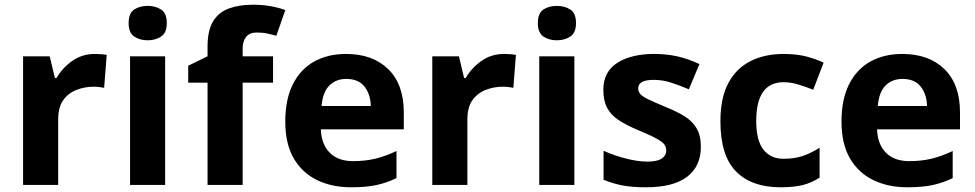

<svg xmlns="http://www.w3.org/2000/svg" viewBox="-20 -785 4138 815"><path d="M383 -556Q394 -556 409 -555Q424 -554 433 -552L422 -412Q414 -414 401 -415.5Q388 -417 378 -417Q340 -417 305 -403.5Q270 -390 248.5 -360Q227 -330 227 -278V0H78V-546H191L213 -454H220Q244 -496 286 -526Q328 -556 383 -556Z M607 -760Q640 -760 664 -744.5Q688 -729 688 -687Q688 -646 664 -630Q640 -614 607 -614Q573 -614 549.5 -630Q526 -646 526 -687Q526 -729 549.5 -744.5Q573 -760 607 -760ZM681 -546V0H532V-546Z M1139 -434H1010V0H861V-434H779V-506L861 -546V-586Q861 -656 884.5 -694.5Q908 -733 951.5 -749Q995 -765 1054 -765Q1097 -765 1133 -758Q1169 -751 1191 -742L1153 -633Q1136 -638 1115.5 -642.5Q1095 -647 1070 -647Q1039 -647 1024.5 -628Q1010 -609 1010 -580V-546H1139Z M1449 -556Q1562 -556 1628 -491.5Q1694 -427 1694 -308V-236H1342Q1344 -173 1379.5 -137Q1415 -101 1478 -101Q1530 -101 1573.5 -111.5Q1617 -122 1663 -144V-29Q1622 -9 1578 0.5Q1534 10 1471 10Q1389 10 1326 -20.5Q1263 -51 1227 -112.5Q1191 -174 1191 -269Q1191 -364 1223.5 -428Q1256 -492 1314 -524Q1372 -556 1449 -556ZM1450 -450Q1406 -450 1378 -422Q1350 -394 1345 -335H1554Q1553 -384 1527.5 -417Q1502 -450 1450 -450Z M2120 -556Q2131 -556 2146 -555Q2161 -554 2170 -552L2159 -412Q2151 -414 2138 -415.5Q2125 -417 2115 -417Q2077 -417 2042 -403.5Q2007 -390 1985.5 -360Q1964 -330 1964 -278V0H1815V-546H1928L1950 -454H1957Q1981 -496 2023 -526Q2065 -556 2120 -556Z M2344 -760Q2377 -760 2401 -744.5Q2425 -729 2425 -687Q2425 -646 2401 -630Q2377 -614 2344 -614Q2310 -614 2286.5 -630Q2263 -646 2263 -687Q2263 -729 2286.5 -744.5Q2310 -760 2344 -760ZM2418 -546V0H2269V-546Z M2955 -162Q2955 -79 2896.5 -34.5Q2838 10 2722 10Q2665 10 2624 2.5Q2583 -5 2542 -22V-145Q2586 -125 2637 -112Q2688 -99 2727 -99Q2770 -99 2789 -112Q2808 -125 2808 -146Q2808 -160 2800.5 -171Q2793 -182 2768 -196Q2743 -210 2690 -232Q2638 -254 2605.5 -275.5Q2573 -297 2557 -327.5Q2541 -358 2541 -404Q2541 -480 2600 -518Q2659 -556 2757 -556Q2808 -556 2854 -546Q2900 -536 2949 -513L2904 -406Q2864 -423 2828 -434.5Q2792 -446 2755 -446Q2689 -446 2689 -410Q2689 -397 2697.5 -386.5Q2706 -376 2730.5 -364Q2755 -352 2803 -332Q2850 -313 2884 -292.5Q2918 -272 2936.5 -241Q2955 -210 2955 -162Z M3293 10Q3171 10 3104.5 -57Q3038 -124 3038 -270Q3038 -370 3072 -433Q3106 -496 3166.5 -526Q3227 -556 3306 -556Q3362 -556 3403.5 -545Q3445 -534 3476 -519L3432 -404Q3397 -418 3366.5 -427Q3336 -436 3306 -436Q3190 -436 3190 -271Q3190 -189 3220.5 -150Q3251 -111 3306 -111Q3353 -111 3389 -123.5Q3425 -136 3459 -158V-31Q3425 -9 3387.5 0.5Q3350 10 3293 10Z M3810 -556Q3923 -556 3989 -491.5Q4055 -427 4055 -308V-236H3703Q3705 -173 3740.5 -137Q3776 -101 3839 -101Q3891 -101 3934.5 -111.5Q3978 -122 4024 -144V-29Q3983 -9 3939 0.5Q3895 10 3832 10Q3750 10 3687 -20.5Q3624 -51 3588 -112.5Q3552 -174 3552 -269Q3552 -364 3584.5 -428Q3617 -492 3675 -524Q3733 -556 3810 -556ZM3811 -450Q3767 -450 3739 -422Q3711 -394 3706 -335H3915Q3914 -384 3888.5 -417Q3863 -450 3811 -450Z"/></svg>

Font: Noto Sans
Style: Bold
Weight: 700
Designer: Monotype Design Team
Foundry: Monotype Imaging Inc.
Version: Version 2.000;GOOG;noto-source:20170915:90ef993387c0; ttfaut